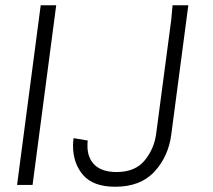

<svg xmlns="http://www.w3.org/2000/svg" viewBox="-20 -704 810 731"><path d="M135 -684H194L104 0H45ZM258 -150Q258 -160 260 -178L314 -169Q313 -162 313 -148Q313 -102 341 -75.5Q369 -49 424 -49Q495 -49 531.5 -94Q568 -139 575 -198L632 -629L637 -684H697L632 -191Q621 -108 568 -50.5Q515 7 419 7Q335 7 296.5 -37.5Q258 -82 258 -150Z"/></svg>

Font: Bellota Text
Style: Italic
Weight: 400
Italic angle: -7.5°
Designer: Kemie Guaida
Foundry: Kemie Guaida
Version: Version 4.001